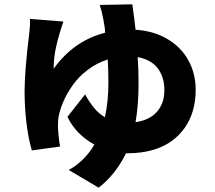

<svg xmlns="http://www.w3.org/2000/svg" viewBox="-20 -796 996 891"><path d="M609 -229Q674.7 -238.6 708.8 -277.9Q742.9 -317.1 742.9 -377.1Q742.9 -405.5 736 -430.2Q729 -454.9 714.5 -475.7Q699.9 -496.4 675.6 -510.8Q651.3 -525.2 619 -530.9Q622.9 -475.9 622.9 -409.1Q622.9 -307.2 609 -229ZM442.8 -773.1 594.1 -775.9Q604.8 -700.3 609 -658Q692.8 -652.7 756.4 -615.2Q820 -577.8 854 -516.3Q888.1 -454.9 888.1 -378.9Q888.1 -328.1 875.5 -283.7Q862.9 -239.3 837.2 -202.8Q811.4 -166.2 774.3 -139.9Q737.2 -113.6 686.4 -99.3Q635.7 -84.9 574.9 -84.9H565Q516.3 13.8 437.9 74.9L299 -7.1Q372.9 -47.9 418 -125Q332.4 -172.2 293 -253.9L375 -358Q395.6 -320.3 417.3 -294.2Q438.9 -268.1 467 -252.1Q483 -326.3 483 -410.2Q483 -471.9 480.1 -519.9Q429.7 -504.3 387.4 -472.1Q345.2 -440 317.8 -401.3Q290.5 -362.6 273.8 -324Q257.1 -285.5 251.1 -250Q248.9 -231.9 248.9 -209.9Q248.9 -197.1 252 -165.7Q255 -134.2 258.9 -116.1L127.8 -98Q111.9 -149.9 103 -223.7Q94.1 -297.6 94.1 -371.1Q94.1 -465.6 116.1 -644.9Q120.7 -681.5 119 -708.1L274.1 -696Q252.5 -632.5 240.8 -580.6Q229 -528.8 229 -476.9Q321.7 -606.9 468 -644.2Q467.3 -666.9 459 -709.2Q450.6 -751.4 442.8 -773.1Z"/></svg>

Font: Karasuma Gothic
Style: Black
Weight: 900
Designer: Rasmus Andersson / Ryoko Nishizuka
Foundry: Genbu
Version: Version 1.00